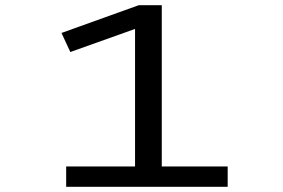

<svg xmlns="http://www.w3.org/2000/svg" viewBox="-20 -720 1090 740"><path d="M603.5 -78.5H857.5V0H235V-78.5H500.5V-608.5L251 -519.5L217 -593L515 -700H603.5Z"/></svg>

Font: League Mono Extended
Style: Regular
Weight: 400
Width: 9
Designer: Tyler Finck
Foundry: The League of Moveable Type / Tyler Finck
Version: Version 2.210